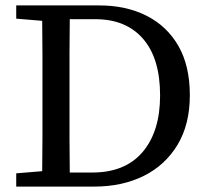

<svg xmlns="http://www.w3.org/2000/svg" viewBox="-20 -690 769 710"><path d="M237 -319Q237 -249 237 -183Q237 -117 238 -52H321Q443 -52 507.5 -128Q572 -204 572 -337Q572 -474 509 -546.5Q446 -619 333 -619H238Q237 -555 237 -490Q237 -425 237 -359ZM40 -621V-670H346Q446 -670 521.5 -632Q597 -594 639.5 -520.5Q682 -447 682 -338Q682 -230 636.5 -154.5Q591 -79 511.5 -39.5Q432 0 328 0H40V-49L136 -57Q137 -120 137 -185Q137 -250 137 -319V-359Q137 -423 137 -486.5Q137 -550 136 -613Z"/></svg>

Font: Source Serif 4 SmText
Style: Regular
Weight: 400
Designer: Frank Grießhammer
Foundry: Adobe
Version: Version 4.005;hotconv 1.1.0;makeotfexe 2.6.0